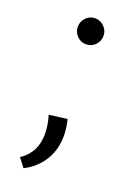

<svg xmlns="http://www.w3.org/2000/svg" viewBox="-128 -546 524 751"><g transform="rotate(20 134.0 -170.5)"><path d="M81 -440Q81 -462 96.5 -478Q112 -494 134 -494Q156 -494 172 -478Q188 -462 188 -440Q188 -418 172.5 -402Q157 -386 134 -386Q112 -386 96.5 -402Q81 -418 81 -440ZM43 117Q104 77 104 -1Q104 -37 92 -77L167 -87Q176 -51 176 -20Q176 39 148 83.5Q120 128 71 153Z"/></g></svg>

Font: Martel Sans Light
Style: Regular
Weight: 300
Designer: Dan Reynolds and Mathieu Réguer
Foundry: Dan Reynolds and Mathieu Réguer
Version: Version 1.002; ttfautohint (v1.1) -l 5 -r 5 -G 72 -x 0 -D la